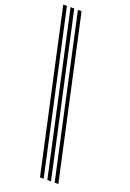

<svg xmlns="http://www.w3.org/2000/svg" viewBox="-185 -863 766 1127"><g transform="rotate(20 198.5 -300.0)"><path d="M245 200H222.2L3.5 -800H26.5ZM336.8 200H313.8L95.2 -800H118ZM291 200H268L49.2 -800H72.2Z"/></g></svg>

Font: Big Shoulders Inline Text Thin
Style: Bold
Weight: 700
Version: Version 2.002